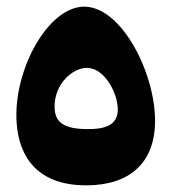

<svg xmlns="http://www.w3.org/2000/svg" viewBox="-20 -559 516 577"><path d="M239 -2C369 -2 446 -69 446 -196C446 -341 345 -539 233 -539C124 -539 19 -347 30 -190C37 -86 94 -2 239 -2ZM244 -171C169 -171 144 -193 144 -239C144 -307 198 -355 241 -355C295 -355 334 -278 334 -230C334 -179 289 -171 244 -171Z"/></svg>

Font: FilmFarsi Display
Style: Regular
Weight: 400
Designer: Borna Izadpanah
Foundry: Borna Izadpanah
Version: Version 1.000;PS 001.000;hotconv 1.0.88;makeotf.lib2.5.64775